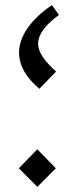

<svg xmlns="http://www.w3.org/2000/svg" viewBox="-20 -721 289 746"><path d="M197 -67 125 -141 53 -67 125 5ZM54 -517C54 -468 80 -420 133 -376L198 -443C154 -483 128 -517 128 -552C128 -585 154 -623 209 -663L182 -701C105 -650 54 -583 54 -517Z"/></svg>

Font: Wafeq Medium
Style: Regular
Weight: 500
Designer: Rasmus Andersson & Azza Alameddine
Foundry: Google & TypeTogether
Version: Version 3.000;January 28, 2025;FontCreator 15.0.0.3014 64-bi